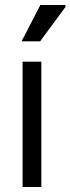

<svg xmlns="http://www.w3.org/2000/svg" viewBox="-20 -746 281 766"><path d="M70 0V-500H145V0ZM66 -581 141 -726H241V-718L140 -581Z"/></svg>

Font: Fustat
Style: Regular
Weight: 400
Designer: Mohamed Gaber, Khaled Hosny, Laura Garcia Mut
Foundry: Kief Type Foundry, Alif Type Foundry, Hard Type Foundry
Version: Version 1.007